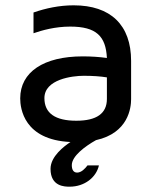

<svg xmlns="http://www.w3.org/2000/svg" viewBox="-20 -527 577 722"><path d="M257 -507C203 -507 152 -496 106 -480V-402C138 -413 187 -427 244 -427C342 -427 378 -391 382 -309C353 -313 323 -315 291 -315C144 -315 56 -256 56 -157C56 -119 70 -1 245 7C221 23 170 61 170 108C170 175 224 175 242 175C298 175 342 140 352 95H309C300 107 286 122 270 122C257 122 250 112 250 94C250 60 300 23 341 0C463 -27 473 -122 473 -154V-298C473 -433 396 -507 257 -507ZM382 -155C382 -100 343 -73 267 -73C188 -73 147 -101 147 -158C147 -229 252 -242 295 -242C328 -242 358 -240 382 -236V-155Z"/></svg>

Font: Maven Pro
Style: Medium
Weight: 500
Designer: Joe Prince
Foundry: Joe Prince
Version: Version 1.003